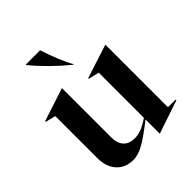

<svg xmlns="http://www.w3.org/2000/svg" viewBox="-210 -875 1019 1019"><g transform="rotate(-45 299.5 -366.0)"><path d="M71 -129V-443L14 -457V-462L200 -523H201V-153Q201 -108 223.5 -84.5Q246 -61 285 -61Q313 -61 339 -71.5Q365 -82 397 -104V-443L337 -457V-462L526 -523H527V-54L585 -53V-48L398 15H397V-92Q330 -39 284.5 -12Q239 15 200 15Q141 15 106 -23.5Q71 -62 71 -129ZM154 -743V-747H261Q278 -694 298 -645.5Q318 -597 335 -569H330Q281 -609 234.5 -655Q188 -701 154 -743Z"/></g></svg>

Font: Nyght Serif Medium
Style: Regular
Weight: 500
Designer: Maksym Kobuzan
Version: Version 0.410